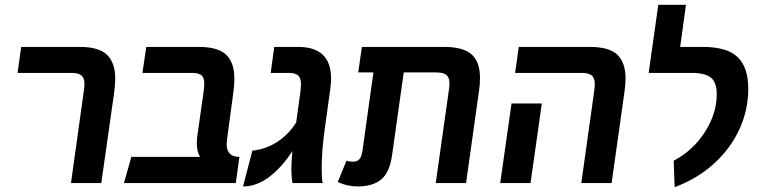

<svg xmlns="http://www.w3.org/2000/svg" viewBox="-20 -761 3160 798"><path d="M328 -380Q331 -398 331 -412Q331 -436 319 -447Q307 -458 278 -458H53L68 -566H313Q391 -566 425 -533Q459 -500 459 -433Q459 -410 454 -373L401 0H275Z M922 -162Q922 -109 975 -109L960 0H495L526 -109H812Q798 -129 798 -166Q798 -182 801 -203L826 -378Q829 -398 829 -413Q829 -438 817.5 -448Q806 -458 776 -458H572L588 -566H806Q886 -566 920 -533.5Q954 -501 954 -435Q954 -405 950 -378L924 -184Q922 -168 922 -162Z M1356 -435Q1356 -416 1353 -393L1331 -234Q1317 -137 1317 -63Q1317 -20 1321 0H1196Q1191 -24 1191 -62Q1191 -85 1195 -133Q1153 -67 1100 -26.5Q1047 14 990 14L1029 -135Q1083 -140 1131 -170.5Q1179 -201 1211 -252L1229 -383Q1231 -403 1231 -410Q1231 -436 1219.5 -447Q1208 -458 1179 -458H1105L1120 -566H1219Q1356 -566 1356 -435Z M1975 -437Q1975 -409 1971 -384L1917 0H1791L1845 -382Q1848 -400 1848 -414Q1848 -439 1835.5 -449.5Q1823 -460 1791 -460H1658L1610 -119Q1600 -46 1566 -16.5Q1532 13 1469 14Q1422 14 1384 -5L1420 -93Q1431 -89 1447 -89Q1464 -89 1473 -98.5Q1482 -108 1486 -131L1532 -460H1469L1484 -566H1826Q1905 -566 1940 -535Q1975 -504 1975 -437Z M2449 -378Q2452 -398 2452 -411Q2452 -437 2439.5 -447.5Q2427 -458 2395 -458H2121L2136 -566H2431Q2512 -566 2546 -533.5Q2580 -501 2580 -434Q2580 -411 2575 -376L2522 0H2396ZM2106 -331H2232L2185 0H2059Z M2780 -93Q2860 -135 2909.5 -212Q2959 -289 2959 -370Q2959 -418 2935 -438Q2911 -458 2854 -458H2676L2716 -741H2831L2807 -566H2901Q3002 -566 3046 -523.5Q3090 -481 3090 -392Q3090 -304 3053 -223.5Q3016 -143 2947 -80.5Q2878 -18 2784 17Z"/></svg>

Font: FiraGO Medium
Style: Italic
Weight: 500
Italic angle: -8°
Designer: bBox Type GmbH
Foundry: bBox Type GmbH
Version: Version 1.001